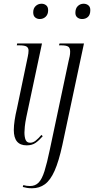

<svg xmlns="http://www.w3.org/2000/svg" viewBox="-20 -769 504 1029"><path d="M193 -667Q179 -667 168.5 -675.5Q158 -684 158 -703Q158 -724 171 -736.5Q184 -749 203 -749Q217 -749 227.5 -740.5Q238 -732 238 -714Q238 -692 225 -679.5Q212 -667 193 -667ZM123 10Q54 10 54 -72Q54 -95 58.5 -125Q63 -155 71 -188L129 -466Q133 -484 133 -498Q133 -512 123 -519Q113 -526 83 -526H70L72 -536H205L121 -141Q115 -111 113 -91Q111 -71 111 -59Q111 -34 117.5 -19Q124 -4 142 -4Q157 -4 171.5 -15.5Q186 -27 202 -46L209 -39Q190 -17 171 -3.5Q152 10 123 10ZM420 -667Q405 -667 394.5 -675.5Q384 -684 384 -700Q384 -724 397 -736.5Q410 -749 428 -749Q443 -749 453.5 -740.5Q464 -732 464 -715Q464 -690 451.5 -678.5Q439 -667 420 -667ZM152 240Q136 240 124.5 238Q113 236 102 233L105 223Q121 228 141 228Q169 228 187 209.5Q205 191 218.5 148Q232 105 247 33L347 -439Q351 -455 353.5 -467.5Q356 -480 356 -492Q356 -513 345 -519.5Q334 -526 308 -526H296L299 -536H430L314 9Q295 96 272.5 146.5Q250 197 220.5 218.5Q191 240 152 240Z"/></svg>

Font: Noto Serif Display ExtraCondensed Light
Style: Italic
Weight: 300
Width: 2
Italic angle: -12°
Designer: Monotype Design Team
Foundry: Monotype Imaging Inc.
Version: Version 2.009